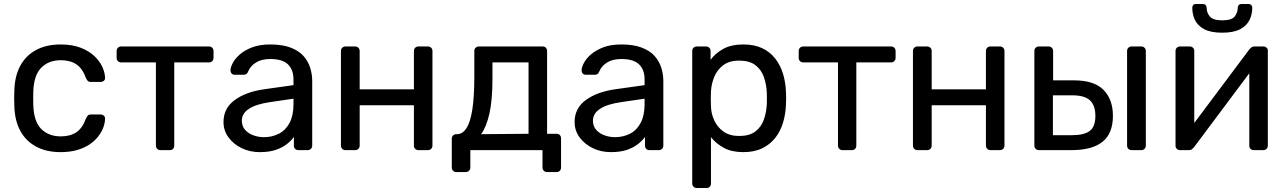

<svg xmlns="http://www.w3.org/2000/svg" viewBox="-20 -753 6451 963"><path d="M284 10Q213 10 161.5 -17.5Q110 -45 82 -96.5Q54 -148 52 -220Q51 -235 51 -260Q51 -285 52 -300Q54 -372 82 -423.5Q110 -475 161.5 -502.5Q213 -530 284 -530Q342 -530 383.5 -514Q425 -498 452 -473Q479 -448 492.5 -419Q506 -390 507 -364Q508 -354 501 -348Q494 -342 484 -342H436Q426 -342 421 -346.5Q416 -351 411 -362Q393 -411 362 -431Q331 -451 285 -451Q225 -451 187.5 -414Q150 -377 147 -295Q146 -259 147 -225Q150 -142 187.5 -105.5Q225 -69 285 -69Q331 -69 362 -89Q393 -109 411 -158Q416 -169 421 -174Q426 -179 436 -179H484Q494 -179 501 -172.5Q508 -166 507 -156Q506 -135 498 -113Q490 -91 472.5 -68.5Q455 -46 429 -28.5Q403 -11 367 -0.5Q331 10 284 10Z M785 0Q775 0 768.5 -6.5Q762 -13 762 -23V-440H588Q578 -440 571.5 -446.5Q565 -453 565 -463V-497Q565 -507 571.5 -513.5Q578 -520 588 -520H1028Q1038 -520 1044.5 -513.5Q1051 -507 1051 -497V-463Q1051 -453 1044.5 -446.5Q1038 -440 1028 -440H854V-23Q854 -13 848 -6.5Q842 0 832 0Z M1283 10Q1233 10 1192 -10Q1151 -30 1126 -64Q1101 -98 1101 -141Q1101 -210 1157 -251Q1213 -292 1303 -305L1452 -326V-355Q1452 -403 1424.5 -430Q1397 -457 1335 -457Q1291 -457 1263 -439Q1235 -421 1224 -393Q1218 -378 1203 -378H1158Q1147 -378 1141.5 -384.5Q1136 -391 1136 -400Q1136 -415 1147.5 -437Q1159 -459 1183 -480Q1207 -501 1244.5 -515.5Q1282 -530 1336 -530Q1396 -530 1437 -514.5Q1478 -499 1501.5 -473Q1525 -447 1535.5 -414Q1546 -381 1546 -347V-23Q1546 -13 1539.5 -6.5Q1533 0 1523 0H1477Q1466 0 1460 -6.5Q1454 -13 1454 -23V-66Q1441 -48 1419 -30.5Q1397 -13 1364 -1.5Q1331 10 1283 10ZM1304 -65Q1345 -65 1379 -82.5Q1413 -100 1432.5 -137Q1452 -174 1452 -230V-258L1336 -241Q1265 -231 1229 -207.5Q1193 -184 1193 -148Q1193 -120 1209.5 -101.5Q1226 -83 1251.5 -74Q1277 -65 1304 -65Z M1713 0Q1703 0 1696.5 -6.5Q1690 -13 1690 -23V-497Q1690 -507 1696.5 -513.5Q1703 -520 1713 -520H1761Q1771 -520 1777.5 -513.5Q1784 -507 1784 -497V-305H2056V-497Q2056 -507 2062.5 -513.5Q2069 -520 2079 -520H2126Q2136 -520 2142.5 -513.5Q2149 -507 2149 -497V-23Q2149 -13 2142.5 -6.5Q2136 0 2126 0H2079Q2069 0 2062.5 -6.5Q2056 -13 2056 -23V-225H1784V-23Q1784 -13 1777.5 -6.5Q1771 0 1761 0Z M2269 110Q2259 110 2252.5 103.5Q2246 97 2246 87V-57Q2246 -67 2252.5 -73.5Q2259 -80 2269 -80H2274Q2301 -81 2320 -110.5Q2339 -140 2349 -203.5Q2359 -267 2359 -369V-497Q2359 -507 2365.5 -513.5Q2372 -520 2382 -520H2701Q2712 -520 2718 -513.5Q2724 -507 2724 -497V-82H2771Q2782 -82 2788 -75.5Q2794 -69 2794 -59V87Q2794 97 2788 103.5Q2782 110 2771 110H2724Q2714 110 2707.5 103.5Q2701 97 2701 87V0H2339V87Q2339 97 2332.5 103.5Q2326 110 2316 110ZM2393 -80 2631 -82V-440H2450V-358Q2450 -252 2435 -184.5Q2420 -117 2393 -80Z M3044 10Q2994 10 2953 -10Q2912 -30 2887 -64Q2862 -98 2862 -141Q2862 -210 2918 -251Q2974 -292 3064 -305L3213 -326V-355Q3213 -403 3185.5 -430Q3158 -457 3096 -457Q3052 -457 3024 -439Q2996 -421 2985 -393Q2979 -378 2964 -378H2919Q2908 -378 2902.5 -384.5Q2897 -391 2897 -400Q2897 -415 2908.5 -437Q2920 -459 2944 -480Q2968 -501 3005.5 -515.5Q3043 -530 3097 -530Q3157 -530 3198 -514.5Q3239 -499 3262.5 -473Q3286 -447 3296.5 -414Q3307 -381 3307 -347V-23Q3307 -13 3300.5 -6.5Q3294 0 3284 0H3238Q3227 0 3221 -6.5Q3215 -13 3215 -23V-66Q3202 -48 3180 -30.5Q3158 -13 3125 -1.5Q3092 10 3044 10ZM3065 -65Q3106 -65 3140 -82.5Q3174 -100 3193.5 -137Q3213 -174 3213 -230V-258L3097 -241Q3026 -231 2990 -207.5Q2954 -184 2954 -148Q2954 -120 2970.5 -101.5Q2987 -83 3012.5 -74Q3038 -65 3065 -65Z M3475 190Q3465 190 3458.5 183.5Q3452 177 3452 167V-497Q3452 -507 3458.5 -513.5Q3465 -520 3475 -520H3521Q3531 -520 3537.5 -513.5Q3544 -507 3544 -497V-453Q3568 -486 3608 -508Q3648 -530 3708 -530Q3764 -530 3803.5 -511Q3843 -492 3868.5 -459Q3894 -426 3907 -384Q3920 -342 3922 -294Q3923 -278 3923 -260Q3923 -242 3922 -226Q3920 -179 3907 -136.5Q3894 -94 3868.5 -61.5Q3843 -29 3803.5 -9.5Q3764 10 3708 10Q3650 10 3610.5 -11.5Q3571 -33 3546 -65V167Q3546 177 3540 183.5Q3534 190 3524 190ZM3687 -71Q3739 -71 3768.5 -93.5Q3798 -116 3811 -152.5Q3824 -189 3826 -231Q3827 -260 3826 -289Q3824 -331 3811 -367.5Q3798 -404 3768.5 -426.5Q3739 -449 3687 -449Q3638 -449 3607.5 -426Q3577 -403 3562.5 -367.5Q3548 -332 3546 -295Q3545 -279 3545 -257Q3545 -235 3546 -218Q3547 -183 3562.5 -149Q3578 -115 3609 -93Q3640 -71 3687 -71Z M4206 0Q4196 0 4189.5 -6.5Q4183 -13 4183 -23V-440H4009Q3999 -440 3992.5 -446.5Q3986 -453 3986 -463V-497Q3986 -507 3992.5 -513.5Q3999 -520 4009 -520H4449Q4459 -520 4465.5 -513.5Q4472 -507 4472 -497V-463Q4472 -453 4465.5 -446.5Q4459 -440 4449 -440H4275V-23Q4275 -13 4269 -6.5Q4263 0 4253 0Z M4582 0Q4572 0 4565.5 -6.5Q4559 -13 4559 -23V-497Q4559 -507 4565.5 -513.5Q4572 -520 4582 -520H4630Q4640 -520 4646.5 -513.5Q4653 -507 4653 -497V-305H4925V-497Q4925 -507 4931.5 -513.5Q4938 -520 4948 -520H4995Q5005 -520 5011.5 -513.5Q5018 -507 5018 -497V-23Q5018 -13 5011.5 -6.5Q5005 0 4995 0H4948Q4938 0 4931.5 -6.5Q4925 -13 4925 -23V-225H4653V-23Q4653 -13 4646.5 -6.5Q4640 0 4630 0Z M5191 0Q5181 0 5174.5 -6.5Q5168 -13 5168 -23V-497Q5168 -507 5174.5 -513.5Q5181 -520 5191 -520H5239Q5249 -520 5255.5 -513.5Q5262 -507 5262 -497V-350H5366Q5468 -350 5515 -302Q5562 -254 5562 -172Q5562 -84 5510 -42Q5458 0 5354 0ZM5261 -75H5357Q5418 -75 5446 -96.5Q5474 -118 5474 -172Q5474 -224 5447 -249.5Q5420 -275 5357 -275H5261ZM5656 0Q5646 0 5639.5 -6.5Q5633 -13 5633 -23V-497Q5633 -507 5639.5 -513.5Q5646 -520 5656 -520H5704Q5714 -520 5720.5 -513.5Q5727 -507 5727 -497V-23Q5727 -13 5720.5 -6.5Q5714 0 5704 0Z M5898 0Q5889 0 5882.5 -6.5Q5876 -13 5876 -21V-497Q5876 -507 5882.5 -513.5Q5889 -520 5899 -520H5947Q5957 -520 5963.5 -513.5Q5970 -507 5970 -497V-73L5943 -100L6246 -505Q6251 -511 6257 -515.5Q6263 -520 6272 -520H6318Q6326 -520 6332.5 -514Q6339 -508 6339 -500V-23Q6339 -13 6332.5 -6.5Q6326 0 6316 0H6269Q6258 0 6252 -6.5Q6246 -13 6246 -23V-422L6274 -423L5969 -15Q5965 -10 5959 -5Q5953 0 5943 0ZM6110 -589Q6052 -589 6019 -607Q5986 -625 5973 -653.5Q5960 -682 5960 -714Q5960 -722 5964.5 -727.5Q5969 -733 5979 -733H6013Q6022 -733 6027 -727.5Q6032 -722 6032 -714Q6032 -690 6048 -670.5Q6064 -651 6110 -651Q6158 -651 6173 -670.5Q6188 -690 6188 -714Q6188 -722 6193 -727.5Q6198 -733 6207 -733H6242Q6251 -733 6256 -727.5Q6261 -722 6261 -714Q6261 -682 6247.5 -653.5Q6234 -625 6201 -607Q6168 -589 6110 -589Z"/></svg>

Font: Rubik Light
Style: Regular
Weight: 400
Version: Version 2.101